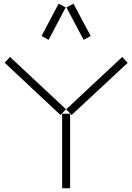

<svg xmlns="http://www.w3.org/2000/svg" viewBox="-20 -1015 713 1035"><path d="M204 -821 242 -800 334 -975 296 -995ZM338 -975 431 -800 469 -821 376 -995ZM5 -677 306 -395 336 -426 34 -708ZM337 -426 366 -395 668 -676 639 -708ZM315 0H358V-402H315Z"/></svg>

Font: Anthony
Style: Regular
Weight: 400
Designer: Sun Young Oh
Foundry: Velvetyne Type Foundry
Version: Version 1.000;hotconv 1.0.109;makeotfexe 2.5.65596